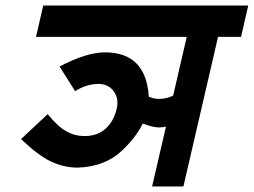

<svg xmlns="http://www.w3.org/2000/svg" viewBox="-20 -653 916 693"><path d="M286 -162Q331 -162 360.5 -188Q390 -214 401 -260Q410 -297 390.5 -323.5Q371 -350 336 -350Q292 -350 251 -324L195 -413Q292 -464 359 -464Q507 -464 517 -304Q536 -296 553 -296Q581 -296 605 -308L654 -520H110L136 -633H876L850 -520H767L642 20H529L579 -196Q564 -193 553 -193Q534 -193 495 -207Q473 -160 421 -110Q359 -51 260 -48Q210 -48 162 -71Q118 -92 56 -151L152 -241Q190 -195 218 -180Q248 -162 286 -162Z"/></svg>

Font: Miedinger
Style: Bold-Italic
Weight: 700
Italic angle: -13°
Version: Version 001.000